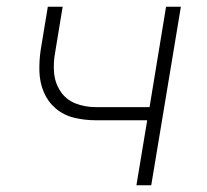

<svg xmlns="http://www.w3.org/2000/svg" viewBox="-20 -550 616 570"><path d="M385 0H429L517 -530H473L424 -232H264Q232 -232 204 -243Q176 -254 159.5 -279Q143 -304 140.5 -334.5Q138 -365 144 -396L166 -530H122L101 -403Q96 -370 97 -337.5Q98 -305 110 -276.5Q122 -248 145.5 -228Q169 -208 200 -200.5Q231 -193 264 -193H417Z"/></svg>

Font: Iosevka Sparkle Extralight
Style: Italic
Weight: 200
Italic angle: -9°
Designer: Belleve Invis
Foundry: Belleve Invis
Version: Version 4.5.0; ttfautohint (v1.8.3)